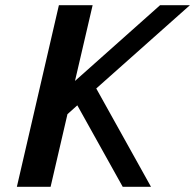

<svg xmlns="http://www.w3.org/2000/svg" viewBox="-20 -720 752 740"><path d="M240 -280 278 -314 453 0H562L351 -379L712 -700H597L269 -408L337 -700H207L45 0H175Z"/></svg>

Font: Pfennig
Style: BoldItalic
Weight: 700
Italic angle: -13°
Version: Version 20100423